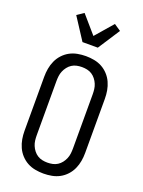

<svg xmlns="http://www.w3.org/2000/svg" viewBox="-180 -1065 860 1154"><g transform="rotate(20 250.0 -488.0)"><path d="M250 8Q223 8 196.5 3Q170 -2 147 -14.5Q124 -27 105.5 -47Q87 -67 76 -91.5Q65 -116 60.5 -142Q56 -168 56 -195V-540Q56 -567 60.5 -593Q65 -619 76 -643.5Q87 -668 105.5 -688Q124 -708 147 -720.5Q170 -733 196.5 -738Q223 -743 250 -743Q277 -743 303.5 -738Q330 -733 353 -720.5Q376 -708 394.5 -688Q413 -668 424 -643.5Q435 -619 439.5 -593Q444 -567 444 -540V-195Q444 -168 439.5 -142Q435 -116 424 -91.5Q413 -67 394.5 -47Q376 -27 353 -14.5Q330 -2 303.5 3Q277 8 250 8ZM250 -62Q267 -62 283.5 -65.5Q300 -69 314 -78Q328 -87 338.5 -100.5Q349 -114 355.5 -129.5Q362 -145 364 -161.5Q366 -178 366 -195V-540Q366 -557 364 -573.5Q362 -590 355.5 -605.5Q349 -621 338.5 -634.5Q328 -648 314 -657Q300 -666 283.5 -669.5Q267 -673 250 -673Q233 -673 216.5 -669.5Q200 -666 186 -657Q172 -648 161.5 -634.5Q151 -621 144.5 -605.5Q138 -590 136 -573.5Q134 -557 134 -540V-195Q134 -178 136 -161.5Q138 -145 144.5 -129.5Q151 -114 161.5 -100.5Q172 -87 186 -78Q200 -69 216.5 -65.5Q233 -62 250 -62ZM201 -815 110 -955 153 -984 250 -872 347 -984 390 -955 299 -815Z"/></g></svg>

Font: Iosevka NFM
Style: Regular
Weight: 400
Monospace: yes
Designer: Belleve Invis
Foundry: Belleve Invis
Version: Version 29.0.4; ttfautohint (v1.8.4);Nerd Fonts 3.3.0